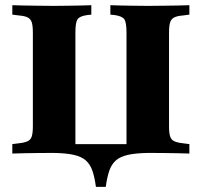

<svg xmlns="http://www.w3.org/2000/svg" viewBox="-20 -591 776 739"><path d="M106.5 -201.6V-465.3Q106.5 -491.1 102.4 -504.4Q98.4 -517.7 86.7 -523.8Q75 -529.8 52.4 -531.5L27.4 -534.7V-571Q46 -570.2 71.8 -569.8Q97.6 -569.4 125 -569Q152.4 -568.5 176.6 -568.5H187.9H199.2Q221 -568.5 245.2 -569Q269.4 -569.4 292.3 -569.8Q315.3 -570.2 331.5 -571V-534.7L316.1 -533.1Q286.3 -529 278.2 -516.5Q270.2 -504 270.2 -465.3V-201.6ZM466.9 -201.6V-465.3Q466.9 -504.8 458.5 -516.9Q450 -529 421 -533.1L404.8 -534.7V-571Q421.8 -570.2 444.8 -569.8Q467.7 -569.4 491.9 -569Q516.1 -568.5 537.9 -568.5H549.2H560.5Q584.7 -568.5 612.1 -569Q639.5 -569.4 665.3 -569.8Q691.1 -570.2 708.9 -571V-534.7L684.7 -531.5Q662.1 -529.8 650.4 -523.8Q638.7 -517.7 634.7 -504.4Q630.6 -491.1 630.6 -465.3V-201.6ZM176.6 -2.4Q152.4 -2.4 125 -2Q97.6 -1.6 71.8 -1.2Q46 -0.8 27.4 0V-36.3L52.4 -39.5Q75 -41.9 86.7 -47.6Q98.4 -53.2 102.4 -66.5Q106.5 -79.8 106.5 -105.6V-201.6H270.2V-36.3H466.9V-201.6H630.6V-105.6Q630.6 -79.8 634.7 -66.5Q638.7 -53.2 650.4 -47.6Q662.1 -41.9 684.7 -39.5L708.9 -36.3V0Q691.1 -0.8 665.3 -1.2Q639.5 -1.6 612.1 -2Q584.7 -2.4 560.5 -2.4H549.2Q526.6 -2.4 504 -2Q481.5 -1.6 458.5 -1.2Q435.5 -0.8 412.5 -0.4Q389.5 0 367.7 0Q346 0 321 -0.4Q296 -0.8 271 -1.2Q246 -1.6 224.6 -2Q203.2 -2.4 187.9 -2.4ZM349.2 128.2Q344.4 91.9 335.9 66.9Q327.4 41.9 310.9 27Q294.4 12.1 264.5 5.2Q234.7 -1.6 187.1 -2.4L188.7 -8.1L305.6 -4H431.5L548.4 -8.1L550 -2.4Q501.6 -1.6 471.8 5.2Q441.9 12.1 425.4 27Q408.9 41.9 400.4 66.9Q391.9 91.9 387.1 128.2Z"/></svg>

Font: Playfair 9pt Black
Style: Regular
Weight: 900
Designer: Claus Eggers Sørensen
Foundry: Claus Eggers Sørensen
Version: Version 2.203